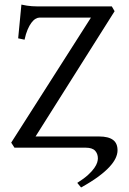

<svg xmlns="http://www.w3.org/2000/svg" viewBox="-20 -643 563 836"><path d="M28.8 -22 376 -566.4H151.9Q144 -566.4 134.8 -561Q125.5 -555.7 116.7 -543.9Q107.9 -532.2 100.1 -513.9Q92.3 -495.6 86.9 -470.2L59.1 -476.1L73.2 -623Q86.4 -620.1 97.4 -618.4Q108.4 -616.7 118.9 -616Q129.4 -615.2 140.6 -615.2H466.8L479 -594.2L134.8 -48.8H411.1Q452.6 -48.8 472.7 -33.4Q492.7 -18.1 491.7 14.2Q491.2 28.8 483.2 46.1Q475.1 63.5 456.8 83.5Q438.5 103.5 408.2 126Q377.9 148.4 333 173.3L316.4 153.3Q345.7 134.8 363.3 118.7Q380.9 102.5 390.4 88.9Q399.9 75.2 403.1 64.7Q406.2 54.2 406.2 46.9Q406.2 26.4 394 13.2Q381.8 0 352.5 0H43Z"/></svg>

Font: Gentium Plus
Style: Regular
Weight: 400
Designer: J. Victor Gaultney, Annie Olsen, Iska Routamaa
Foundry: SIL International
Version: Version 1.510